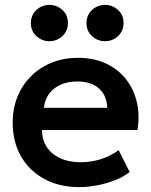

<svg xmlns="http://www.w3.org/2000/svg" viewBox="-20 -752 620 787"><path d="M305 15Q223.5 15 162 -18.2Q100.5 -51.5 66.2 -111Q32 -170.5 32 -249.5Q32 -307.5 51.8 -356Q71.5 -404.5 107.8 -440.2Q144 -476 192.8 -495.5Q241.5 -515 299.5 -515Q362.5 -515 412 -492.8Q461.5 -470.5 494.2 -430.2Q527 -390 540.2 -336.2Q553.5 -282.5 543.5 -219H152.5Q152 -179.5 171.2 -150Q190.5 -120.5 226.2 -103.8Q262 -87 310.5 -87Q353.5 -87 393 -99.5Q432.5 -112 466.5 -136.5L511.5 -47Q488 -28 453 -14Q418 0 379.2 7.5Q340.5 15 305 15ZM160 -310H419.5Q418 -360.5 386 -389.2Q354 -418 296.5 -418Q239.5 -418 202.5 -389.2Q165.5 -360.5 160 -310ZM182.5 -583Q152.5 -583 129.5 -603.8Q106.5 -624.5 106.5 -657.5Q106.5 -680 117.2 -696.8Q128 -713.5 145.2 -722.8Q162.5 -732 182.5 -732Q212.5 -732 235.5 -711.5Q258.5 -691 258.5 -657.5Q258.5 -635.5 248 -618.8Q237.5 -602 220 -592.5Q202.5 -583 182.5 -583ZM410.5 -583Q380.5 -583 357.5 -603.8Q334.5 -624.5 334.5 -657.5Q334.5 -680 345.2 -696.8Q356 -713.5 373.2 -722.8Q390.5 -732 410.5 -732Q440.5 -732 463.5 -711.5Q486.5 -691 486.5 -657.5Q486.5 -635.5 476 -618.8Q465.5 -602 448 -592.5Q430.5 -583 410.5 -583Z"/></svg>

Font: Geologica Cursive Medium
Style: Regular
Weight: 500
Designer: Sindre Bremnes, Frode Helland
Foundry: Monokrom Skriftforlag AS
Version: Version 1.010;gftools[0.9.28]